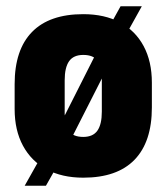

<svg xmlns="http://www.w3.org/2000/svg" viewBox="-20 -554 529 610"><path d="M244.5 10.5Q177 10.5 128.2 -15.8Q79.5 -42 53 -91Q26.5 -140 26.5 -207.5V-286.5Q26.5 -396 81.8 -452.5Q137 -509 244.5 -509Q312.5 -509 361.2 -482.8Q410 -456.5 436.2 -407.8Q462.5 -359 462.5 -291.5V-212.5Q462.5 -103 407.2 -46.2Q352 10.5 244.5 10.5ZM58.5 36 119.5 -72.5 153.5 -123.5 300 -413.5 321.5 -459 363 -534H430.5L368.5 -422.5L336.5 -369.5L191 -83L167 -36.5L126 36ZM244.5 -119Q275.5 -119 289.5 -139Q303.5 -159 303.5 -199.5V-305.5Q303.5 -341.5 290.2 -360.5Q277 -379.5 244.5 -379.5Q213.5 -379.5 199.5 -359.5Q185.5 -339.5 185.5 -299V-193.5Q185.5 -157.5 198.8 -138.2Q212 -119 244.5 -119Z"/></svg>

Font: Anek Odia SemiCondensed ExtraBold
Style: Regular
Weight: 800
Width: 4
Designer: Yesha Goshar & Mahesh Sahu (Odia), Yesha Goshar (Latin)
Foundry: Ek Type
Version: Version 1.003